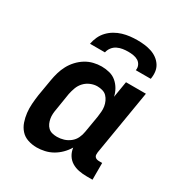

<svg xmlns="http://www.w3.org/2000/svg" viewBox="-174 -867 948 1002"><g transform="rotate(30 300.0 -366.0)"><path d="M189 8Q161 8 135.5 -0.5Q110 -9 93 -28Q76 -47 67.5 -72Q59 -97 56 -123.5Q53 -150 55 -177.5Q57 -205 61 -233L78 -333Q82 -357 89 -381Q96 -405 108 -427.5Q120 -450 138 -469.5Q156 -489 178 -502.5Q200 -516 224.5 -522Q249 -528 273 -528Q297 -528 320.5 -522Q344 -516 361.5 -501Q379 -486 390.5 -466Q402 -446 407 -423L423 -520H543L478 -129Q477 -121 477.5 -114Q478 -107 482.5 -102Q487 -97 493.5 -95Q500 -93 508 -93H526V8H491Q466 8 443 3.5Q420 -1 401 -12.5Q382 -24 370 -43.5Q358 -63 355 -87Q342 -65 323.5 -46.5Q305 -28 283 -15.5Q261 -3 236.5 2.5Q212 8 189 8ZM253 -93Q273 -93 293 -99Q313 -105 330 -118.5Q347 -132 356 -151Q365 -170 368 -190L385 -290Q387 -306 388.5 -322Q390 -338 387.5 -353.5Q385 -369 378.5 -383Q372 -397 362 -407.5Q352 -418 336.5 -422.5Q321 -427 305 -427Q285 -427 264.5 -418.5Q244 -410 229 -394Q214 -378 206.5 -357.5Q199 -337 195 -317L179 -217Q176 -202 175 -187Q174 -172 176.5 -158Q179 -144 184.5 -131.5Q190 -119 200 -109.5Q210 -100 224 -96.5Q238 -93 253 -93ZM160 -600Q164 -622 173.5 -643Q183 -664 199 -681Q215 -698 235.5 -710Q256 -722 278 -728.5Q300 -735 322 -737.5Q344 -740 366 -740Q388 -740 409 -737.5Q430 -735 450 -728.5Q470 -722 486.5 -710Q503 -698 514 -681Q525 -664 527.5 -643Q530 -622 526 -600H436Q439 -616 432.5 -630Q426 -644 413.5 -651.5Q401 -659 385.5 -661.5Q370 -664 354 -664Q338 -664 321.5 -661.5Q305 -659 289.5 -651.5Q274 -644 263.5 -630Q253 -616 250 -600Z"/></g></svg>

Font: Iosevka Etoile
Style: Bold Italic
Weight: 700
Italic angle: -9°
Designer: Belleve Invis
Foundry: Belleve Invis
Version: Version 28.1.0; ttfautohint (v1.8.4)